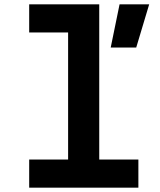

<svg xmlns="http://www.w3.org/2000/svg" viewBox="-20 -868 740 888"><path d="M115 -848H439V-130H620V0H115V-130H295V-718H115ZM492 -648 533 -848H670L610 -648Z"/></svg>

Font: Martian Mono SemiExpanded SemiBold
Style: Regular
Weight: 600
Monospace: yes
Version: Version 0.930